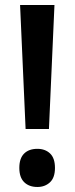

<svg xmlns="http://www.w3.org/2000/svg" viewBox="-20 -734 297 765"><path d="M175 -220H82L60 -714H197ZM57 -65Q57 -103 76 -122Q95 -141 129 -141Q160 -141 179.5 -122.5Q199 -104 199 -65Q199 -26 179 -7.5Q159 11 129 11Q96 11 76.5 -8Q57 -27 57 -65Z"/></svg>

Font: Noto Sans Lao Looped Condensed SemiBold
Style: Regular
Weight: 600
Width: 3
Designer: Mark Frömberg, Ben Mitchell
Foundry: The Fontpad Ltd
Version: Version 1.002; ttfautohint (v1.8.4.7-5d5b)